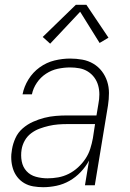

<svg xmlns="http://www.w3.org/2000/svg" viewBox="-20 -772 540 800"><path d="M160 8Q139 8 118.5 4.5Q98 1 81 -9Q64 -19 52 -34.5Q40 -50 34 -69Q28 -88 27 -108.5Q26 -129 30 -150Q34 -174 44.5 -197Q55 -220 74.5 -237Q94 -254 117.5 -264.5Q141 -275 164.5 -281Q188 -287 212 -289Q236 -291 260 -291H382L390 -339Q394 -359 394 -378.5Q394 -398 389 -416Q384 -434 373 -449Q362 -464 346 -474Q330 -484 311 -487.5Q292 -491 272 -491Q247 -491 221 -485.5Q195 -480 172 -465Q149 -450 133.5 -427Q118 -404 113 -379H74Q80 -411 98.5 -441Q117 -471 145.5 -491.5Q174 -512 207 -520Q240 -528 272 -528Q298 -528 323 -523.5Q348 -519 369 -506.5Q390 -494 404.5 -475Q419 -456 426.5 -433Q434 -410 434 -384.5Q434 -359 430 -333L375 0H334L351 -103Q337 -77 316 -55Q295 -33 269.5 -18.5Q244 -4 215.5 2Q187 8 160 8ZM178 -29Q200 -29 222.5 -33Q245 -37 266 -47.5Q287 -58 305 -74.5Q323 -91 336 -110.5Q349 -130 356 -152Q363 -174 367 -196L376 -255H260Q241 -255 222 -253.5Q203 -252 183.5 -247.5Q164 -243 145 -236Q126 -229 109.5 -216.5Q93 -204 83 -186Q73 -168 70 -149Q66 -124 70.5 -100Q75 -76 90.5 -59Q106 -42 129.5 -35.5Q153 -29 178 -29ZM189 -590 158 -618 296 -752H340L432 -615L395 -593L314 -723Z"/></svg>

Font: Iosevka SS04 Extralight
Style: Italic
Weight: 200
Italic angle: -9°
Monospace: yes
Designer: Belleve Invis
Foundry: Belleve Invis
Version: Version 19.0.0; ttfautohint (v1.8.4)